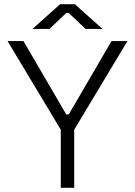

<svg xmlns="http://www.w3.org/2000/svg" viewBox="-20 -896 644 916"><path d="M334 0H270V-277L16 -700H92L296 -350H308L512 -700H588L334 -277ZM216 -758H135L267 -876H337L469 -758H388L308 -834H296Z"/></svg>

Font: Space Grotesk Variable Light
Style: Regular
Weight: 300
Designer: Florian Karsten
Foundry: Florian Karsten
Version: Version 2.000